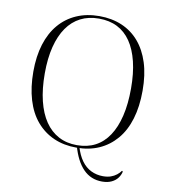

<svg xmlns="http://www.w3.org/2000/svg" viewBox="-95 -805 943 1061"><g transform="rotate(10 376.0 -274.0)"><path d="M378 5H392Q406 53 428.5 84Q451 115 482 130Q513 145 549 145Q574 145 592.5 138.5Q611 132 625 121Q639 110 648 97L653 101Q649 120 636.5 137Q624 154 602 164.5Q580 175 549 175Q486 175 443.5 131.5Q401 88 378 5ZM377 -723Q447 -723 503.5 -699Q560 -675 600 -628.5Q640 -582 661.5 -514.5Q683 -447 683 -358Q683 -269 662 -199.5Q641 -130 600.5 -82.5Q560 -35 504 -10Q448 15 377 15Q306 15 249.5 -10Q193 -35 152.5 -82.5Q112 -130 91 -200Q70 -270 70 -358Q70 -444 91 -511.5Q112 -579 152 -626Q192 -673 249 -698Q306 -723 377 -723ZM377 -709Q319 -709 274 -686Q229 -663 198 -618.5Q167 -574 150.5 -509Q134 -444 134 -359Q134 -272 150.5 -205Q167 -138 198 -92.5Q229 -47 274 -23Q319 1 377 1Q436 1 480.5 -22.5Q525 -46 555.5 -92Q586 -138 602 -205Q618 -272 618 -359Q618 -444 602 -509.5Q586 -575 555.5 -619.5Q525 -664 480.5 -686.5Q436 -709 377 -709Z"/></g></svg>

Font: Kalnia Thin Light
Style: Regular
Weight: 300
Version: Version 1.105